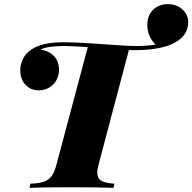

<svg xmlns="http://www.w3.org/2000/svg" viewBox="-20 -906 928 926"><path d="M887.7 -799.8Q887.7 -726.6 803.7 -690.9Q737.8 -664.1 630.4 -664.1Q611.8 -664.1 601.6 -664.6L456.5 -116.2Q449.2 -89.8 449.2 -72.8Q449.2 -46.4 468 -34.7Q486.8 -22.9 531.7 -20L527.3 0Q457 -2.9 318.4 -2.9Q185.5 -2.9 122.6 0L126.5 -20Q169.4 -21.5 193.1 -30.3Q216.8 -39.1 230.2 -58.6Q243.7 -78.1 253.4 -116.2L403.3 -678.7Q327.1 -684.1 289.6 -684.1Q210.9 -684.1 175.3 -667Q214.8 -661.6 239.7 -636Q264.6 -610.4 264.6 -569.8Q264.6 -541.5 251.7 -518.8Q238.8 -496.1 216.6 -483.2Q194.3 -470.2 167.5 -470.2Q139.6 -470.2 119.1 -483.4Q98.6 -496.6 88.1 -518.8Q77.6 -541 77.6 -566.9Q77.6 -598.6 94.5 -628.7Q111.3 -658.7 150.4 -678.2Q199.7 -702.1 284.7 -702.1Q355 -702.1 483.9 -692.4Q590.8 -684.1 640.6 -684.1Q691.4 -684.1 730.5 -691.4Q712.9 -707.5 701.7 -731.9Q690.4 -756.3 690.4 -786.1Q690.4 -816.4 703.1 -838.9Q715.8 -861.3 738.3 -873.8Q760.7 -886.2 789.6 -886.2Q818.4 -886.2 840.8 -874Q863.3 -861.8 875.5 -842Q887.7 -822.3 887.7 -799.8Z"/></svg>

Font: TypoPRO Playfair Display
Style: Italic
Weight: 900
Italic angle: -14°
Designer: Claus Eggers Sørensen
Foundry: Claus Eggers Sørensen
Version: Version 1.004;PS 001.004;hotconv 1.0.70;makeotf.lib2.5.58329